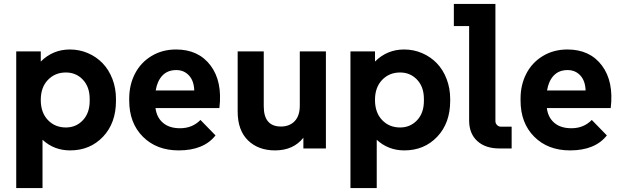

<svg xmlns="http://www.w3.org/2000/svg" viewBox="-20 -750 3141 970"><path d="M62 200.2V-490.2H186V-439Q247.1 -500 333 -500Q381.8 -500 424.6 -481.4Q467.3 -462.9 498.5 -430.4Q529.8 -397.9 547.9 -351.1Q565.9 -304.2 565.9 -250V-240.2Q565.9 -128.4 500.5 -59.3Q435.1 9.8 334 9.8Q252.9 9.8 194.8 -43.9V200.2ZM313 -106Q364.3 -106 398.7 -142.6Q433.1 -179.2 433.1 -240.2V-250Q433.1 -311 398.7 -347.4Q364.3 -383.8 313 -383.8Q257.8 -383.8 221.9 -346.2Q186 -308.6 186 -245.1Q186 -181.2 221.9 -143.6Q257.8 -106 313 -106Z M882.8 9.8Q771 9.8 701.9 -59.3Q632.8 -128.4 632.8 -242.2V-252Q632.8 -321.3 661.9 -377.7Q690.9 -434.1 745.4 -467Q799.8 -500 869.6 -500Q982.9 -500 1043.7 -419.2Q1104.5 -338.4 1088.4 -204.1H765.6Q771.5 -156.7 803.5 -129.4Q835.4 -102.1 889.6 -102.1Q952.1 -102.1 992.7 -144L1068.8 -65.9Q1009.3 9.8 882.8 9.8ZM870.6 -396Q826.7 -396 800.5 -368.4Q774.4 -340.8 766.6 -293H961.4Q960 -341.3 934.8 -368.7Q909.7 -396 870.6 -396Z M1369.6 9.8Q1284.7 9.8 1232.7 -41Q1180.7 -91.8 1180.7 -187V-490.2H1312.5V-212.9Q1312.5 -110.8 1399.4 -110.8Q1442.4 -110.8 1468.5 -137.7Q1494.6 -164.6 1494.6 -216.8V-490.2H1626.5V0H1512.7V-54.2Q1461.9 9.8 1369.6 9.8Z M1750.5 200.2V-490.2H1874.5V-439Q1935.5 -500 2021.5 -500Q2070.3 -500 2113 -481.4Q2155.8 -462.9 2187 -430.4Q2218.3 -397.9 2236.3 -351.1Q2254.4 -304.2 2254.4 -250V-240.2Q2254.4 -128.4 2189 -59.3Q2123.5 9.8 2022.5 9.8Q1941.4 9.8 1883.3 -43.9V200.2ZM2001.5 -106Q2052.7 -106 2087.2 -142.6Q2121.6 -179.2 2121.6 -240.2V-250Q2121.6 -311 2087.2 -347.4Q2052.7 -383.8 2001.5 -383.8Q1946.3 -383.8 1910.4 -346.2Q1874.5 -308.6 1874.5 -245.1Q1874.5 -181.2 1910.4 -143.6Q1946.3 -106 2001.5 -106Z M2502.9 0Q2432.1 0 2391.1 -37.6Q2350.1 -75.2 2350.1 -141.1V-618.2H2272.9V-730H2482.9V-138.2Q2482.9 -126.5 2491.2 -118.2Q2499.5 -109.9 2511.2 -109.9H2564.9V0Z M2859.9 9.8Q2748 9.8 2679 -59.3Q2609.9 -128.4 2609.9 -242.2V-252Q2609.9 -321.3 2638.9 -377.7Q2668 -434.1 2722.4 -467Q2776.9 -500 2846.7 -500Q2960 -500 3020.8 -419.2Q3081.5 -338.4 3065.4 -204.1H2742.7Q2748.5 -156.7 2780.5 -129.4Q2812.5 -102.1 2866.7 -102.1Q2929.2 -102.1 2969.7 -144L3045.9 -65.9Q2986.3 9.8 2859.9 9.8ZM2847.7 -396Q2803.7 -396 2777.6 -368.4Q2751.5 -340.8 2743.7 -293H2938.5Q2937 -341.3 2911.9 -368.7Q2886.7 -396 2847.7 -396Z"/></svg>

Font: SUSE
Style: Bold
Weight: 700
Designer: Rene Bieder
Foundry: SUSE
Version: Version 1.000